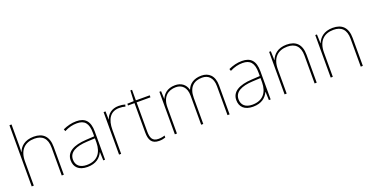

<svg xmlns="http://www.w3.org/2000/svg" viewBox="-28 -1547 4343 2241"><g transform="rotate(-20 2143.5 -426.0)"><path d="M116 -547V-811H90V-51H116V-353C116 -497 194 -564 309 -564C406 -564 463 -513 463 -396V-51H489V-397C489 -528 423 -589 309 -589C197 -589 137 -531 116 -468H114C115 -497 116 -517 116 -547Z M837 -588C778 -588 723 -573 670 -549L679 -523C736 -552 784 -563 837 -563C930 -563 975 -514 975 -394V-351L872 -345C715 -336 621 -285 621 -180C621 -96 675 -41 781 -41C889 -41 945 -93 973 -154H975L979 -51H1001V-401C1001 -531 946 -588 837 -588ZM874 -321 975 -326V-271C973 -150 914 -66 781 -66C696 -66 649 -109 649 -180C649 -273 738 -314 874 -321Z M1362 -587C1277 -587 1222 -539 1203 -478H1201L1199 -579H1175V-51H1201V-348C1201 -479 1251 -562 1362 -562C1392 -562 1412 -559 1437 -552L1443 -576C1419 -583 1394 -587 1362 -587Z M1671 -66C1597 -66 1576 -112 1576 -194V-554H1748V-579H1576V-710H1555L1549 -579L1469 -576V-554H1550V-191C1550 -98 1578 -41 1671 -41C1706 -41 1728 -47 1750 -54V-79C1728 -71 1704 -66 1671 -66Z M2392 -589C2297 -589 2238 -545 2213 -480H2211C2193 -551 2138 -589 2065 -589C1963 -589 1916 -532 1895 -483H1893L1889 -579H1868V-51H1894V-376C1894 -510 1972 -564 2065 -564C2138 -564 2195 -518 2195 -411V-51H2221V-376C2221 -510 2292 -564 2392 -564C2465 -564 2522 -518 2522 -411V-51H2548V-412C2548 -533 2482 -589 2392 -589Z M2894 -588C2835 -588 2780 -573 2727 -549L2736 -523C2793 -552 2841 -563 2894 -563C2987 -563 3032 -514 3032 -394V-351L2929 -345C2772 -336 2678 -285 2678 -180C2678 -96 2732 -41 2838 -41C2946 -41 3002 -93 3030 -154H3032L3036 -51H3058V-401C3058 -531 3003 -588 2894 -588ZM2931 -321 3032 -326V-271C3030 -150 2971 -66 2838 -66C2753 -66 2706 -109 2706 -180C2706 -273 2795 -314 2931 -321Z M3450 -589C3338 -589 3281 -529 3258 -468H3256L3252 -579H3231V-51H3257V-353C3257 -497 3335 -564 3450 -564C3547 -564 3604 -513 3604 -396V-51H3630V-397C3630 -528 3564 -589 3450 -589Z M4023 -589C3911 -589 3854 -529 3831 -468H3829L3825 -579H3804V-51H3830V-353C3830 -497 3908 -564 4023 -564C4120 -564 4177 -513 4177 -396V-51H4203V-397C4203 -528 4137 -589 4023 -589Z"/></g></svg>

Font: Noto Sans Tamil UI Thin
Style: Regular
Weight: 100
Designer: Jelle Bosma - Monotype Design Team
Foundry: Monotype Imaging Inc.
Version: Version 2.004